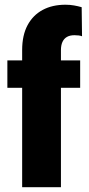

<svg xmlns="http://www.w3.org/2000/svg" viewBox="-20 -780 372 800"><path d="M233.9 0H72.3V-571.3Q72.3 -632.8 94.7 -674.8Q117.2 -716.8 157.5 -738.5Q197.8 -760.3 252.9 -760.3Q272 -760.3 288.6 -757.3Q305.2 -754.4 320.3 -750L321.8 -628.9Q315.4 -631.3 308.1 -632.3Q300.8 -633.3 290 -633.3Q271.5 -633.3 259 -626.2Q246.6 -619.1 240.2 -605.2Q233.9 -591.3 233.9 -571.3ZM314 -528.3V-414.1H10.7V-528.3Z"/></svg>

Font: Roboto Condensed Black
Style: Regular
Weight: 900
Designer: Christian Robertson
Foundry: Google
Version: Version 3.008; 2023